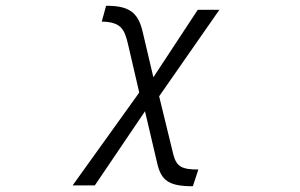

<svg xmlns="http://www.w3.org/2000/svg" viewBox="-20 -532 1040 666"><path d="M668 56C612 56 592 47 581 3L532 -198L741 -498H666L512 -264L475 -421C459 -491 426 -512 348 -512L333 -457C401 -456 412 -429 424 -379L463 -211L232 111H309L483 -146L525 33C539 95 566 114 649 114Z"/></svg>

Font: LINE Seed JP App_OTF Regular
Style: Regular
Weight: 400
Designer: LY Corporation & Fontrix & Fontworks
Version: Version 1.002